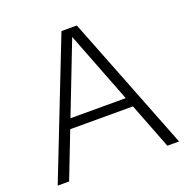

<svg xmlns="http://www.w3.org/2000/svg" viewBox="-131 -863 964 987"><g transform="rotate(-20 351.0 -370.0)"><path d="M19 0 309 -740H393L683 0H619L344 -709.5H357L81.5 0ZM161 -250.5 176.5 -303H525L540.5 -250.5Z"/></g></svg>

Font: Encode Sans SemiExpanded Light
Style: Regular
Weight: 300
Width: 6
Designer: Multiple Designers
Foundry: Impallari Type
Version: Version 3.002